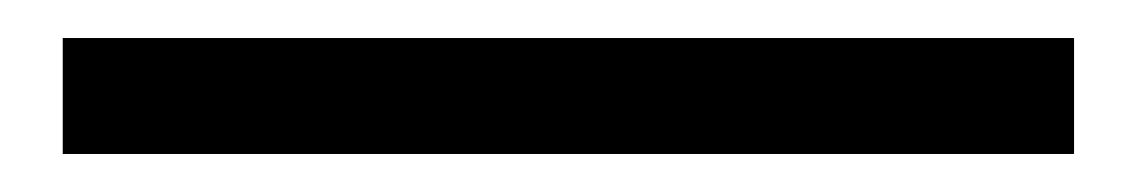

<svg xmlns="http://www.w3.org/2000/svg" viewBox="-20 -27 599 101"><path d="M545 -7H13V54H545Z"/></svg>

Font: Spoqa Han Sans Neo
Style: Regular
Weight: 400
Designer: [Spoqa Han Sans Neo] Dong-huui Kim ___ Younghwa Kang ___ Yujin Lee ___ [Noto Sans] Ryoko NISHIZUKA ____ (kana & ideograp
Foundry: Spoqa (http://www.spoqa-han-sans.com)
Version: Version 1.100;hotconv 1.0.109;makeotfexe 2.5.65596